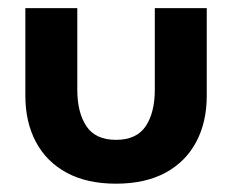

<svg xmlns="http://www.w3.org/2000/svg" viewBox="-20 -430 574 462"><path d="M166 -214Q166 -159 188 -126.2Q210 -93.5 259 -93.5Q308.5 -93.5 330.5 -126.2Q352.5 -159 352.5 -214V-410.5H477.5V-199.5Q477.5 -136 452 -88.2Q426.5 -40.5 377.8 -14.2Q329 12 259 12Q189.5 12 140.8 -14.2Q92 -40.5 66.5 -88.2Q41 -136 41 -199.5V-410.5H166Z"/></svg>

Font: League Spartan Thin SemiBold
Style: Regular
Weight: 600
Version: Version 2.002